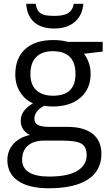

<svg xmlns="http://www.w3.org/2000/svg" viewBox="-20 -757 588 1017"><path d="M523.9 -535.2V-483.9L424.8 -472.2Q438.5 -455.1 449.2 -427.5Q460 -399.9 460 -365.2Q460 -286.6 406.2 -239.7Q352.5 -192.9 258.8 -192.9Q234.9 -192.9 213.9 -196.8Q162.1 -169.4 162.1 -127.9Q162.1 -106 180.2 -95.5Q198.2 -85 242.2 -85H336.9Q423.8 -85 470.5 -48.3Q517.1 -11.7 517.1 58.1Q517.1 147 445.8 193.6Q374.5 240.2 237.8 240.2Q132.8 240.2 75.9 201.2Q19 162.1 19 90.8Q19 42 50.3 6.3Q81.5 -29.3 138.2 -42Q117.7 -51.3 103.8 -70.8Q89.8 -90.3 89.8 -116.2Q89.8 -145.5 105.5 -167.5Q121.1 -189.5 154.8 -210Q113.3 -227.1 87.2 -268.1Q61 -309.1 61 -361.8Q61 -449.7 113.8 -497.3Q166.5 -544.9 263.2 -544.9Q305.2 -544.9 338.9 -535.2ZM97.2 89.8Q97.2 133.3 133.8 155.8Q170.4 178.2 238.8 178.2Q340.8 178.2 389.9 147.7Q439 117.2 439 64.9Q439 21.5 412.1 4.6Q385.3 -12.2 311 -12.2H213.9Q158.7 -12.2 127.9 14.2Q97.2 40.5 97.2 89.8ZM141.1 -363.8Q141.1 -307.6 172.9 -278.8Q204.6 -250 261.2 -250Q379.9 -250 379.9 -365.2Q379.9 -485.8 259.8 -485.8Q202.6 -485.8 171.9 -455.1Q141.1 -424.3 141.1 -363.8ZM267.6 -606Q199.2 -606 161.1 -639.4Q123 -672.9 118.7 -736.8H169.4Q172.4 -712.9 182.4 -699.2Q192.4 -685.5 210.2 -679.2Q228 -672.9 269.5 -672.9Q318.8 -672.9 342.3 -688.5Q365.7 -704.1 370.6 -736.8H421.4Q416.5 -675.3 375.7 -640.6Q335 -606 267.6 -606Z"/></svg>

Font: Open Sans ACDW
Style: acdw
Weight: 400
Foundry: Ascender Corporation
Version: Version 1.10